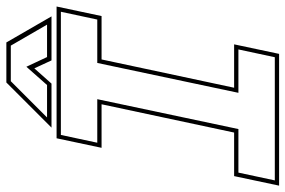

<svg xmlns="http://www.w3.org/2000/svg" viewBox="-184 -731 898 604"><g transform="rotate(-90 265.0 -429.0)"><path d="M-17 0 13 -141.5H150L239 -558.5H102L132 -700H546.5L516.5 -558.5H380L291 -141.5H427.5L397.5 0ZM-0.5 -13.5H387L411.5 -128H275L369 -572H505.5L530 -686.5H142.5L118 -572H255L161 -128H24ZM307.5 -858H433.5L515.5 -716H377L352 -770L304 -716H165.5ZM311.5 -844 197.5 -730H299.5L357 -795L387.5 -730H489.5L423.5 -844Z"/></g></svg>

Font: Tourney Thin Thin
Style: Italic
Weight: 250
Italic angle: -12°
Version: Version 1.015